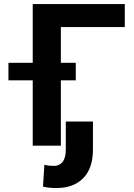

<svg xmlns="http://www.w3.org/2000/svg" viewBox="-20 -732 672 965"><path d="M607.2 -711.6V-595.9H285.9V0H144.5V-711.6ZM360.8 -416.5V-328.1H22.4V-416.5ZM310.7 -121.1H447.1V19.9Q447.1 114 398.3 163.5Q349.4 213.1 263.8 213.1Q245.4 213.1 229.8 211.6Q214.1 210.2 196 206L203.1 95.9Q213.1 99.1 225.9 100.5Q238.6 101.9 251.1 101.9Q279.1 101.9 294.9 81.3Q310.7 60.7 310.7 19.9Z"/></svg>

Font: Interface
Style: Bold
Weight: 700
Designer: Rasmus Andersson
Foundry: rsms
Version: Version 1.8